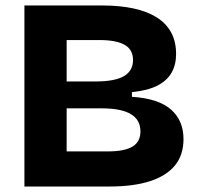

<svg xmlns="http://www.w3.org/2000/svg" viewBox="-20 -680 732 700"><path d="M69 0V-660H354Q416 -660 465.5 -649.5Q515 -639 550 -617.5Q585 -596 603.5 -562.5Q622 -529 622 -483Q622 -444 605.5 -415Q589 -386 554 -368Q519 -350 461 -344V-327Q557 -321 603 -281Q649 -241 649 -173Q649 -115 618 -77Q587 -39 527 -19.5Q467 0 379 0ZM223 -128H373Q434 -128 463 -145.5Q492 -163 492 -201Q492 -243 457 -264Q422 -285 350 -285H223ZM223 -383H328Q399 -383 432 -402.5Q465 -422 465 -461Q465 -499 434.5 -516.5Q404 -534 342 -534H223Z"/></svg>

Font: Bricolage Grotesque 96pt ExtraBold ExtraBold
Style: Regular
Weight: 800
Version: Version 1.001;gftools[0.9.33.dev8+g029e19f]